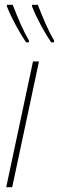

<svg xmlns="http://www.w3.org/2000/svg" viewBox="-20 -783 246 803"><path d="M194 -606H206V-614C179 -660 160 -708 138 -763H114V-756C134 -705 168 -644 194 -606ZM89 -606H101V-614C74 -660 55 -708 33 -763H9V-756C29 -705 63 -644 89 -606ZM6 0H31L143 -526H118Z"/></svg>

Font: Noto Sans ExtraCondensed Thin
Style: Italic
Weight: 100
Width: 2
Italic angle: -12°
Designer: Monotype Design Team
Foundry: Monotype Imaging Inc.
Version: Version 2.013